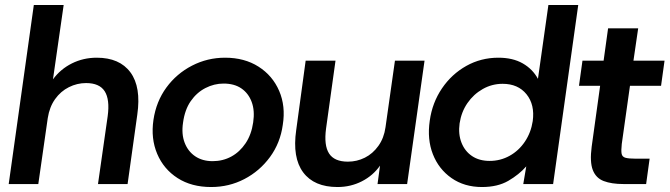

<svg xmlns="http://www.w3.org/2000/svg" viewBox="-20 -740 2692 772"><path d="M374 0 413 -273Q422 -340 401 -373Q380 -406 326 -406Q290 -406 257 -389.5Q224 -373 201.5 -341.5Q179 -310 172 -265L134 0H15L116 -720H236L193 -421Q223 -462 269 -485Q315 -508 369 -508Q461 -508 504.5 -449Q548 -390 532 -279L493 0Z M829 12Q750 12 694 -24Q638 -60 612 -121.5Q586 -183 597 -258Q608 -332 649 -388Q690 -444 752 -476Q814 -508 885 -508Q963 -508 1019.5 -472Q1076 -436 1102.5 -374.5Q1129 -313 1117 -238Q1107 -165 1065.5 -108.5Q1024 -52 962.5 -20Q901 12 829 12ZM835 -92Q876 -92 910 -110.5Q944 -129 967.5 -164Q991 -199 998 -248Q1005 -295 992 -330Q979 -365 950.5 -384.5Q922 -404 879 -404Q841 -404 806 -386Q771 -368 747 -333.5Q723 -299 716 -247Q709 -201 722.5 -166Q736 -131 765 -111.5Q794 -92 835 -92Z M1337 12Q1243 12 1199 -47Q1155 -106 1171 -217L1209 -496H1329L1291 -223Q1282 -156 1303 -123Q1324 -90 1379 -90Q1415 -90 1447 -106Q1479 -122 1501.5 -153.5Q1524 -185 1530 -228L1568 -496H1687L1617 0H1498L1508 -74Q1480 -34 1435 -11Q1390 12 1337 12Z M1918 12Q1847 12 1795.5 -24Q1744 -60 1720.5 -120Q1697 -180 1708 -255Q1718 -327 1757 -384.5Q1796 -442 1855 -475Q1914 -508 1984 -508Q2042 -508 2082 -485Q2122 -462 2143 -423L2185 -720H2305L2204 0H2084L2096 -71Q2067 -38 2024 -13Q1981 12 1918 12ZM1949 -93Q1992 -93 2029 -113.5Q2066 -134 2090.5 -170.5Q2115 -207 2122 -253Q2131 -319 2097 -361Q2063 -403 2001 -403Q1958 -403 1921 -382Q1884 -361 1859.5 -325.5Q1835 -290 1828 -244Q1822 -201 1835.5 -166.5Q1849 -132 1878 -112.5Q1907 -93 1949 -93Z M2487 0Q2439 0 2407.5 -12Q2376 -24 2363.5 -56.5Q2351 -89 2359 -150L2393 -395H2308L2322 -496H2407L2425 -626H2546L2527 -496H2652L2638 -395H2513L2480 -161Q2477 -134 2479.5 -121.5Q2482 -109 2495.5 -105.5Q2509 -102 2535 -102H2592L2578 0Z"/></svg>

Font: Host Grotesk Light SemiBold
Style: Italic
Weight: 600
Italic angle: -8°
Version: Version 1.003